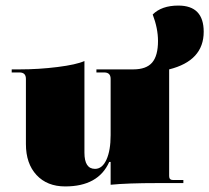

<svg xmlns="http://www.w3.org/2000/svg" viewBox="-20 -657 751 689"><path d="M214 12Q149 12 111 -29Q73 -70 73 -140V-374Q73 -397 50 -397H22V-408H50Q119 -408 186.5 -416.5Q254 -425 283 -438V-109Q283 -51 321 -51Q347 -51 362 -84Q377 -117 377 -172V-374Q377 -397 354 -397H326V-408H458Q505 -408 526 -432.5Q547 -457 547 -510Q547 -555 528 -605Q560 -637 620 -637Q711 -637 711 -543Q711 -439 587 -408V-25Q587 -11 601 -11H638V0H545Q437 0 377 6V-76H372Q333 12 214 12Z"/></svg>

Font: Arapey Black-Display
Style: Regular
Weight: 900
Designer: Eduardo Rodriguez Tunni
Foundry: Eduardo Rodriguez Tunni
Version: Version 4.000